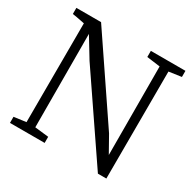

<svg xmlns="http://www.w3.org/2000/svg" viewBox="-163 -909 1077 1074"><g transform="rotate(30 376.0 -371.5)"><path d="M32.5 0V-39.5L110.5 -50L112 -689Q100.5 -691.5 87 -694Q73.5 -696.5 59.8 -699.2Q46 -702 32.5 -703.5V-743H192L542 -226L601 -121L599.5 -692L513.5 -703.5V-743H737V-703.5L656.5 -692L655 0H600.5L244.5 -523L166 -652L167.5 -49.5L256.5 -39.5V0Z"/></g></svg>

Font: Merriweather 36pt Light
Style: Regular
Weight: 300
Designer: Eben Sorkin
Foundry: Eben Sorkin
Version: Version 2.100